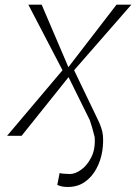

<svg xmlns="http://www.w3.org/2000/svg" viewBox="-20 -565 574 799"><path d="M9.6 0 240.1 -272.7 98 -545.5H153.4L264.6 -285.5L464.8 -545.5H526.6L288.4 -272.7L385.3 -71Q405.5 -30.5 408.2 -1.8Q410.9 27 405.9 62.5Q399.5 103 381 137.3Q362.6 171.5 332.7 192.3Q302.9 213.1 262.4 213.1Q247.5 213.1 237.2 210.8Q226.9 208.5 218.4 204.5L228.3 154.5Q230.5 156.6 240.8 157.5Q251.1 158.4 261 158.7Q271 159.1 271.7 159.1Q293 159.1 318.2 141Q343.4 122.9 360.4 88.6Q377.5 54.3 373.9 5.3Q369.3 -13.5 363.8 -32.8Q358.3 -52.2 354 -64.3L265.3 -244L70 0Z"/></svg>

Font: Inter Extra Light  BETA
Style: Italic
Weight: 200
Italic angle: 9.39999°
Designer: Rasmus Andersson
Foundry: rsms
Version: Version 3.011;git-f93a4a705